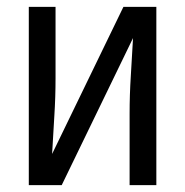

<svg xmlns="http://www.w3.org/2000/svg" viewBox="-20 -540 540 560"><path d="M64 0V-520H142V-312Q142 -257 138.5 -202Q135 -147 132 -91L340 -520H436V0H358V-208Q358 -263 361.5 -318Q365 -373 368 -429L160 0Z"/></svg>

Font: HulyMono
Style: Regular
Weight: 400
Monospace: yes
Designer: Belleve Invis
Foundry: Belleve Invis
Version: Version 33.2.5; ttfautohint (v1.8.4)